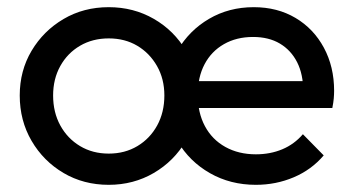

<svg xmlns="http://www.w3.org/2000/svg" viewBox="-20 -505 983 535"><path d="M283 10Q213 10 157 -23Q101 -56 68 -112.5Q35 -169 35 -239Q35 -308 68 -363.5Q101 -419 157 -452Q213 -485 283 -485Q352 -485 408.5 -452.5Q465 -420 498 -364Q531 -308 531 -239Q531 -169 498 -112.5Q465 -56 408.5 -23Q352 10 283 10ZM283 -77Q328 -77 363 -98Q398 -119 418 -155.5Q438 -192 438 -239Q438 -285 417.5 -321Q397 -357 362.5 -377.5Q328 -398 283 -398Q238 -398 203 -377.5Q168 -357 148 -321Q128 -285 128 -239Q128 -192 148 -155.5Q168 -119 203 -98Q238 -77 283 -77ZM693 10Q622 10 565 -22.5Q508 -55 475 -111Q442 -167 442 -238Q442 -308 474.5 -364Q507 -420 562.5 -452.5Q618 -485 687 -485Q753 -485 803.5 -455Q854 -425 882.5 -372Q911 -319 911 -252Q911 -242 910 -230.5Q909 -219 906 -204H505V-279H858L825 -250Q825 -298 808 -331.5Q791 -365 760 -383.5Q729 -402 685 -402Q639 -402 604 -382Q569 -362 550 -326Q531 -290 531 -241Q531 -191 551 -153.5Q571 -116 608 -95.5Q645 -75 693 -75Q733 -75 766.5 -89Q800 -103 824 -131L882 -72Q848 -32 798.5 -11Q749 10 693 10Z"/></svg>

Font: Outfit Thin
Style: Regular
Weight: 400
Version: Version 1.100;gftools[0.9.27]